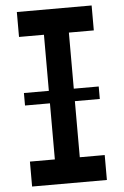

<svg xmlns="http://www.w3.org/2000/svg" viewBox="-59 -917 618 959"><g transform="rotate(-5 250.0 -437.5)"><path d="M312.5 -406.2V-125H437.5V0H62.5V-125H187.5V-406.2H62.5V-468.8H187.5V-750H62.5V-875H437.5V-750H312.5V-468.8H437.5V-406.2Z"/></g></svg>

Font: Oldtimer
Style: Regular
Weight: 400
Designer: GGBotNet
Foundry: GGBotNet
Version: 1.00